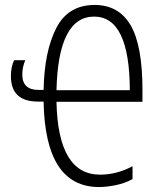

<svg xmlns="http://www.w3.org/2000/svg" viewBox="-20 -744 640 775"><path d="M360 -677Q503 -677 504 -380H208Q215 -677 360 -677ZM380 11Q409 11 446.5 3.5Q484 -4 515 -21V-73Q451 -39 384 -39Q214 -39 208 -333H555V-381Q555 -561 507 -642.5Q459 -724 362 -724Q255 -724 207 -630.5Q159 -537 156 -381H136Q70 -381 70 -443Q70 -473 82 -501H37Q24 -474 24 -437Q24 -334 133 -334H156Q162 11 380 11Z"/></svg>

Font: Noto Sans Mono UI Light
Style: Regular
Weight: 300
Designer: Monotype Design team
Foundry: Monotype Imaging Inc.
Version: 1.000